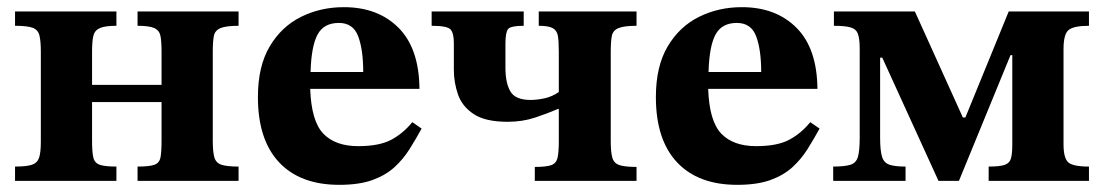

<svg xmlns="http://www.w3.org/2000/svg" viewBox="-20 -505 3083 536"><path d="M305 0H22V-40Q54 -40 69 -45Q84 -50 89 -64.5Q94 -79 94 -109V-360Q94 -391 90 -406.5Q86 -422 71 -427.5Q56 -433 22 -433V-473H305V-433Q273 -433 258.5 -426.5Q244 -420 240.5 -404.5Q237 -389 237 -360V-268H431V-360Q431 -389 428 -404.5Q425 -420 411 -426.5Q397 -433 364 -433V-473H646V-433Q611 -433 595.5 -426.5Q580 -420 577 -404.5Q574 -389 574 -360V-112Q574 -81 578.5 -65.5Q583 -50 598.5 -45Q614 -40 646 -40V0H364V-40Q397 -40 411 -45Q425 -50 428 -65.5Q431 -81 431 -112V-220H237V-112Q237 -81 240.5 -65.5Q244 -50 258.5 -45Q273 -40 305 -40Z M927 11Q818 11 759 -52Q700 -115 700 -234Q700 -320 733 -375.5Q766 -431 820.5 -458Q875 -485 940 -485Q1035 -485 1092.5 -427.5Q1150 -370 1151 -257H846Q849 -167 882.5 -132Q916 -97 980 -97Q1039 -97 1072.5 -115Q1106 -133 1131 -164L1157 -146Q1141 -117 1123.5 -89Q1106 -61 1081.5 -38.5Q1057 -16 1020 -2.5Q983 11 927 11ZM847 -304H994Q994 -366 980 -403.5Q966 -441 926 -441Q884 -441 866.5 -408.5Q849 -376 847 -304Z M1757 0H1473V-39Q1505 -39 1519 -44Q1533 -49 1536.5 -64.5Q1540 -80 1540 -111V-201H1538Q1508 -188 1473 -176.5Q1438 -165 1397 -165Q1335 -165 1302.5 -186.5Q1270 -208 1258.5 -241.5Q1247 -275 1247 -310V-385Q1247 -413 1237.5 -423Q1228 -433 1185 -433V-473H1442V-433Q1406 -433 1398.5 -424Q1391 -415 1391 -383V-316Q1391 -273 1405 -249.5Q1419 -226 1461 -226Q1479 -226 1500 -230.5Q1521 -235 1540 -248V-360Q1540 -389 1537.5 -404.5Q1535 -420 1523 -426.5Q1511 -433 1484 -433V-473H1757V-433Q1722 -433 1706.5 -426.5Q1691 -420 1688 -404.5Q1685 -389 1685 -360V-111Q1685 -80 1689.5 -64.5Q1694 -49 1709.5 -44Q1725 -39 1757 -39Z M2038 11Q1929 11 1870 -52Q1811 -115 1811 -234Q1811 -320 1844 -375.5Q1877 -431 1931.5 -458Q1986 -485 2051 -485Q2146 -485 2203.5 -427.5Q2261 -370 2262 -257H1957Q1960 -167 1993.5 -132Q2027 -97 2091 -97Q2150 -97 2183.5 -115Q2217 -133 2242 -164L2268 -146Q2252 -117 2234.5 -89Q2217 -61 2192.5 -38.5Q2168 -16 2131 -2.5Q2094 11 2038 11ZM1958 -304H2105Q2105 -366 2091 -403.5Q2077 -441 2037 -441Q1995 -441 1977.5 -408.5Q1960 -376 1958 -304Z M2508 0H2306V-40Q2338 -40 2354 -45Q2370 -50 2375 -67Q2380 -84 2380 -120V-369Q2380 -397 2375 -410.5Q2370 -424 2354.5 -428.5Q2339 -433 2308 -433V-473H2534L2668 -177H2675L2796 -473H3020V-433Q2978 -433 2963.5 -421.5Q2949 -410 2949 -368V-102Q2949 -65 2961.5 -52.5Q2974 -40 3020 -40V0H2740V-40Q2772 -40 2785.5 -45Q2799 -50 2802.5 -63.5Q2806 -77 2806 -102V-351H2801L2657 0H2600L2443 -344H2437V-120Q2437 -84 2442.5 -67Q2448 -50 2463.5 -45Q2479 -40 2508 -40Z"/></svg>

Font: STIX Two Text
Style: Bold
Weight: 700
Designer: Ross Mills, John Hudson & Paul Hanslow, Tiro Typeworks Ltd; with prior portions MicroPress Inc., and Coen Hoffman.
Foundry: Tiro Typeworks Ltd
Version: Version 2.13 b171